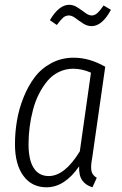

<svg xmlns="http://www.w3.org/2000/svg" viewBox="-20 -777 512 808"><path d="M365.2 -667Q347.2 -667 329.8 -678.2Q312.5 -689.5 297.6 -700.7Q282.7 -711.9 270 -711.9Q256.3 -711.9 245.8 -702.9Q235.4 -693.8 219.2 -671.9L189.9 -691.9Q228 -756.8 271 -756.8Q289.1 -756.8 306.4 -745.6Q323.7 -734.4 338.6 -723.1Q353.5 -711.9 366.2 -711.9Q378.4 -711.9 389.6 -721.9Q400.9 -731.9 416 -753.9L446.8 -735.8Q410.2 -667 365.2 -667ZM290 -534.2Q356.4 -534.2 422.9 -496.1L368.2 -113.8Q361.3 -78.6 364.5 -59.3Q367.7 -40 387.2 -28.8L369.1 11.2Q340.3 2.4 325.9 -18.1Q311.5 -38.6 313 -77.1Q252 11.2 175.8 11.2Q113.8 11.2 78.4 -37.1Q43 -85.4 43 -169.9Q43 -219.7 51.3 -269Q59.6 -318.4 78.9 -366.7Q98.1 -415 126 -451.9Q153.8 -488.8 196.3 -511.5Q238.8 -534.2 290 -534.2ZM288.1 -487.8Q255.9 -487.8 227.8 -474.1Q199.7 -460.4 179.7 -436.5Q159.7 -412.6 144 -381.8Q128.4 -351.1 118.9 -314.9Q109.4 -278.8 104.7 -242.4Q100.1 -206.1 100.1 -169.9Q100.1 -104 121.8 -70.1Q143.6 -36.1 185.1 -36.1Q252.4 -36.1 315.9 -140.1L362.8 -471.2Q325.2 -487.8 288.1 -487.8Z"/></svg>

Font: Fira Sans Compressed Light
Style: Italic
Weight: 300
Width: 3
Italic angle: -8°
Designer: Carrois Corporate & Edenspiekermann AG
Foundry: Carrois Corporate GbR & Edenspiekermann AG
Version: Version 4.203;PS 004.203;hotconv 1.0.88;makeotf.lib2.5.64775